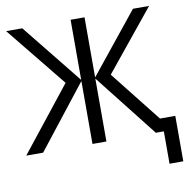

<svg xmlns="http://www.w3.org/2000/svg" viewBox="-95 -808 1079 1087"><g transform="rotate(-10 445.0 -264.0)"><path d="M292 -367.2 11.2 -713.9H104L381.8 -368.2V-713.9H461.9V-368.2L740.2 -713.9H833L551.8 -368.2L783.2 -75.2H871.1V186H792V0H746.1L461.9 -361.8V0H381.8V-361.8L98.1 0H1Z"/></g></svg>

Font: HunimalSansv1.5
Style: Regular
Weight: 400
Foundry: Ascender Corporation
Version: Version 1.10